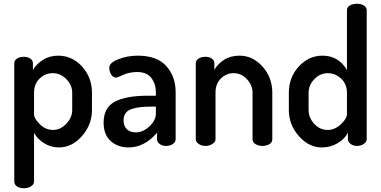

<svg xmlns="http://www.w3.org/2000/svg" viewBox="-20 -776 2026 1021"><path d="M155 -440V-404Q174 -436 209 -458Q244 -480 289 -480Q364 -480 416.5 -422Q469 -364 469 -283V-191Q469 -113 416 -52.5Q363 8 293 8Q250 8 213.5 -15Q177 -38 161 -70V190Q161 204 145.5 214.5Q130 225 107 225Q84 225 70 215Q56 205 56 190V-440Q56 -455 70.5 -464.5Q85 -474 106 -474Q127 -474 141 -464.5Q155 -455 155 -440ZM364 -191V-283Q364 -323 333 -355Q302 -387 260 -387Q221 -387 191 -358.5Q161 -330 161 -283V-168Q161 -146 191.5 -115.5Q222 -85 262 -85Q301 -85 332.5 -118Q364 -151 364 -191Z M712 -480Q815 -480 864.5 -424.5Q914 -369 914 -286V-35Q914 -21 899.5 -10.5Q885 0 863 0Q843 0 829 -10.5Q815 -21 815 -35V-70Q748 8 664 8Q606 8 568.5 -26Q531 -60 531 -124Q531 -204 591 -235.5Q651 -267 765 -267H809V-285Q809 -329 785 -361Q761 -393 710 -393Q668 -393 635 -378Q602 -363 599 -363Q582 -363 571.5 -379.5Q561 -396 561 -416Q561 -442 609.5 -461Q658 -480 712 -480ZM809 -172V-209H784Q752 -209 728.5 -206.5Q705 -204 682.5 -197Q660 -190 648.5 -175Q637 -160 637 -137Q637 -105 655 -88.5Q673 -72 702 -72Q740 -72 774.5 -104Q809 -136 809 -172Z M1126 -283V-35Q1126 -22 1110 -11Q1094 0 1073 0Q1051 0 1036 -11Q1021 -22 1021 -35V-440Q1021 -455 1035.5 -464.5Q1050 -474 1073 -474Q1093 -474 1106.5 -464.5Q1120 -455 1120 -440V-404Q1137 -436 1171.5 -458Q1206 -480 1254 -480Q1324 -480 1376 -422Q1428 -364 1428 -283V-35Q1428 -19 1412.5 -9.5Q1397 0 1375 0Q1355 0 1339 -9.5Q1323 -19 1323 -35V-283Q1323 -323 1293 -355Q1263 -387 1222 -387Q1183 -387 1154.5 -358.5Q1126 -330 1126 -283Z M1930 -722V-35Q1930 -22 1915 -11Q1900 0 1878 0Q1858 0 1844 -11Q1830 -22 1830 -35V-70Q1814 -38 1776 -15Q1738 8 1692 8Q1622 8 1569 -52.5Q1516 -113 1516 -191V-283Q1516 -364 1568.5 -422Q1621 -480 1695 -480Q1780 -480 1825 -404V-722Q1825 -737 1840 -746.5Q1855 -756 1878 -756Q1901 -756 1915.5 -746.5Q1930 -737 1930 -722ZM1621 -283V-191Q1621 -150 1651 -117.5Q1681 -85 1722 -85Q1761 -85 1793 -115.5Q1825 -146 1825 -168V-283Q1825 -329 1794 -358Q1763 -387 1723 -387Q1682 -387 1651.5 -355Q1621 -323 1621 -283Z"/></svg>

Font: AkaAcidDosis
Style: SemiBold
Weight: 600
Designer: Edgar Tolentino, Pablo Impallari, Igino Marini, Cyberella
Foundry: Edgar Tolentino, Pablo Impallari, Igino Marini, Cyberella
Version: Version 1.007